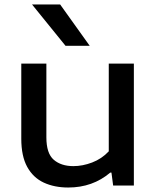

<svg xmlns="http://www.w3.org/2000/svg" viewBox="-20 -828 700 857"><path d="M284.5 9Q222.5 9 175.2 -13Q128 -35 101.5 -83Q75 -131 75 -209V-544H187V-215Q187 -143 220 -114.8Q253 -86.5 307.5 -86.5Q349 -86.5 391.5 -102.8Q434 -119 465.5 -152.5V-544H577.5V0H485L477.5 -57.5H472Q393.5 9 284.5 9ZM272.5 -623.5 123 -808H248.5L380.5 -623.5Z"/></svg>

Font: Encode Sans Exp Md
Style: Regular
Weight: 500
Width: 7
Designer: Multiple Designers
Foundry: Impallari Type
Version: Version 3.002; ttfautohint (v1.8.3) -l 8 -r 50 -G 200 -x 14 